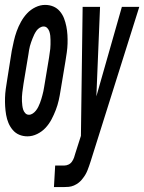

<svg xmlns="http://www.w3.org/2000/svg" viewBox="-42 -548 588 783"><path d="M70 8Q52 8 36.5 1.5Q21 -5 10 -18Q-1 -31 -7.5 -46.5Q-14 -62 -17 -79.5Q-20 -97 -21 -114.5Q-22 -132 -21.5 -149.5Q-21 -167 -18.5 -185Q-16 -203 -13 -221L6 -341Q10 -361 14.5 -381Q19 -401 26 -420.5Q33 -440 43.5 -459Q54 -478 68.5 -493.5Q83 -509 102.5 -518.5Q122 -528 142 -528Q160 -528 175.5 -521.5Q191 -515 202 -502Q213 -489 219 -473.5Q225 -458 228.5 -440.5Q232 -423 233 -405.5Q234 -388 233.5 -370.5Q233 -353 230.5 -335Q228 -317 225 -299L205 -179Q202 -159 197.5 -139Q193 -119 185.5 -99.5Q178 -80 168 -61Q158 -42 143.5 -26.5Q129 -11 109.5 -1.5Q90 8 70 8ZM178 215 183 127H221Q229 127 237.5 123Q246 119 251.5 111Q257 103 260 94.5Q263 86 265 78L288 6L295 -520H366L351 -155L455 -520H526L328 109Q322 128 315 146Q308 164 296 179Q289 189 279.5 196.5Q270 204 259.5 208.5Q249 213 238 214Q227 215 216 215ZM76 -80Q84 -80 91.5 -85Q99 -90 104.5 -97Q110 -104 114 -112Q118 -120 121 -128Q124 -136 126.5 -144Q129 -152 131 -160Q133 -168 135 -176.5Q137 -185 138 -193L158 -313Q159 -322 160.5 -331Q162 -340 163 -349Q164 -358 164 -367Q164 -376 164 -385Q164 -394 163 -402.5Q162 -411 159.5 -419Q157 -427 151 -433.5Q145 -440 136 -440Q128 -440 120 -435Q112 -430 107 -423Q102 -416 98 -408Q94 -400 91 -392Q88 -384 85 -376Q82 -368 80 -360Q78 -352 76.5 -343.5Q75 -335 74 -327L54 -207Q53 -198 51.5 -189Q50 -180 49 -171Q48 -162 47.5 -153Q47 -144 47.5 -135Q48 -126 49 -117.5Q50 -109 52.5 -101Q55 -93 61 -86.5Q67 -80 76 -80Z"/></svg>

Font: Iosevka SS04 Semibold
Style: Italic
Weight: 600
Italic angle: -9°
Monospace: yes
Designer: Belleve Invis
Foundry: Belleve Invis
Version: Version 19.0.0; ttfautohint (v1.8.4)